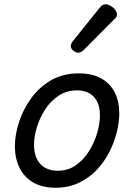

<svg xmlns="http://www.w3.org/2000/svg" viewBox="-20 -864 629 903"><path d="M241 19Q179 19 136 -6Q93 -31 71.5 -75.5Q50 -120 50 -176Q50 -229 69 -288.5Q88 -348 125.5 -400.5Q163 -453 219.5 -486Q276 -519 351 -519Q413 -519 455.5 -495.5Q498 -472 519.5 -429.5Q541 -387 541 -331Q541 -291 529.5 -243.5Q518 -196 494.5 -149.5Q471 -103 435 -65Q399 -27 350.5 -4Q302 19 241 19ZM251 -61Q300 -61 337 -87Q374 -113 399 -153.5Q424 -194 437 -238.5Q450 -283 450 -321Q450 -360 437 -386Q424 -412 400 -425.5Q376 -439 343 -439Q293 -439 255 -413.5Q217 -388 191.5 -348Q166 -308 153 -264Q140 -220 140 -183Q140 -144 153.5 -116.5Q167 -89 192 -75Q217 -61 251 -61ZM347 -616Q338 -616 325.5 -625.5Q313 -635 313 -646Q313 -653 315.5 -659Q318 -665 323 -671L446 -824Q455 -836 462 -840Q469 -844 477 -844Q487 -844 499.5 -837Q512 -830 521 -819Q530 -808 530 -796Q530 -788 526.5 -783Q523 -778 517 -773L376 -631Q361 -616 347 -616Z"/></svg>

Font: Playwrite HR
Style: Regular
Weight: 400
Designer: Veronika Burian, José Scaglione
Foundry: TypeTogether
Version: Version 1.002